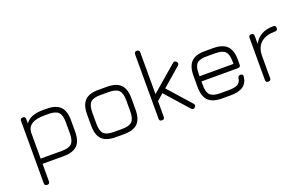

<svg xmlns="http://www.w3.org/2000/svg" viewBox="-98 -1145 2850 1798"><g transform="rotate(-20 1326.5 -246.5)"><path d="M145 0V174Q145 200 119 200Q93 200 93 174V-446Q93 -472 119 -472Q145 -472 145 -446V-402Q192 -472 317 -472H355Q449 -472 492 -429Q535 -386 535 -292V-180Q535 -86 492 -43Q449 0 355 0ZM146 -320Q146 -315 145 -314V-52H355Q427 -52 455 -80.5Q483 -109 483 -180V-292Q483 -363 455 -391.5Q427 -420 355 -420H317Q155 -420 146 -320Z M875 0Q781 0 738 -43Q695 -86 695 -179V-292Q695 -386 738 -429.5Q781 -473 875 -472H957Q1051 -472 1094 -429Q1137 -386 1137 -292V-180Q1137 -86 1094 -43Q1051 0 957 0ZM747 -179Q747 -108 775.5 -80Q804 -52 875 -52H957Q1028 -52 1056.5 -80.5Q1085 -109 1085 -180V-292Q1085 -363 1056.5 -391.5Q1028 -420 957 -420H875Q804 -421 775.5 -392.5Q747 -364 747 -292Z M1362 -26Q1362 0 1336 0Q1310 0 1310 -26V-667Q1310 -693 1336 -693Q1362 -693 1362 -667V-252L1616 -470Q1636 -487 1653 -467Q1669 -448 1650 -430L1466 -271L1667 -45Q1684 -25 1664 -8Q1645 9 1628 -10L1426 -238L1362 -182Z M1935 0Q1842 0 1798.5 -43Q1755 -86 1755 -179V-292Q1755 -386 1798.5 -429.5Q1842 -473 1935 -472H2017Q2110 -472 2153.5 -428.5Q2197 -385 2197 -292V-242Q2197 -216 2171 -216H1807V-179Q1807 -108 1835.5 -80Q1864 -52 1935 -52H2017Q2081 -52 2109.5 -68.5Q2138 -85 2143 -125Q2148 -150 2170 -150Q2199 -150 2195 -123Q2188 -60 2144.5 -30Q2101 0 2017 0ZM1935 -420Q1863 -421 1835 -393Q1807 -365 1807 -292V-268H2145V-292Q2145 -364 2117 -392Q2089 -420 2017 -420Z M2422 -26Q2422 0 2396 0Q2370 0 2370 -26V-446Q2370 -472 2396 -472Q2422 -472 2422 -446V-366Q2477 -472 2615 -472Q2641 -472 2641 -446Q2641 -420 2615 -420Q2525 -420 2476 -379Q2427 -338 2423 -262Q2423 -257 2422 -255Z"/></g></svg>

Font: Jura
Style: Regular
Weight: 400
Designer: Daniel Johnson, Alexei Vanyashin
Foundry: Daniel Johnson
Version: Version 5.103